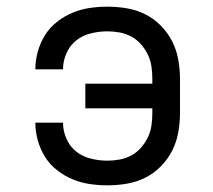

<svg xmlns="http://www.w3.org/2000/svg" viewBox="-20 -548 640 576"><path d="M302 8Q275 8 248.5 4Q222 0 197 -10.5Q172 -21 150.5 -38Q129 -55 115 -77.5Q101 -100 93.5 -126.5Q86 -153 86 -180Q86 -180 86 -180Q86 -180 86 -180H169Q169 -180 169 -180Q169 -180 169 -180Q169 -155 179.5 -131.5Q190 -108 209 -93Q228 -78 253 -72Q278 -66 302 -66Q321 -66 339.5 -69.5Q358 -73 374.5 -82Q391 -91 403.5 -105.5Q416 -120 424 -137Q432 -154 434.5 -172.5Q437 -191 437 -210V-223H236V-297H437V-310Q437 -329 434.5 -347.5Q432 -366 424 -383Q416 -400 403.5 -414.5Q391 -429 374.5 -438Q358 -447 339.5 -450.5Q321 -454 302 -454Q278 -454 253 -448Q228 -442 209 -427Q190 -412 179.5 -388.5Q169 -365 169 -340Q169 -340 169 -340Q169 -340 169 -340H86Q86 -340 86 -340Q86 -340 86 -340Q86 -367 93.5 -393.5Q101 -420 115 -442.5Q129 -465 150.5 -482Q172 -499 197 -509.5Q222 -520 248.5 -524Q275 -528 302 -528Q332 -528 361 -523Q390 -518 416 -505Q442 -492 463 -470.5Q484 -449 497 -423Q510 -397 515 -368Q520 -339 520 -310V-210Q520 -181 515 -152Q510 -123 497 -97Q484 -71 463 -49.5Q442 -28 416 -15Q390 -2 361 3Q332 8 302 8Z"/></svg>

Font: Zed Mono Extended
Style: Regular
Weight: 400
Width: 7
Monospace: yes
Designer: Belleve Invis
Foundry: Belleve Invis
Version: Version 1.0.0; ttfautohint (v1.8.4)